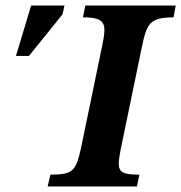

<svg xmlns="http://www.w3.org/2000/svg" viewBox="-20 -677 658 697"><path d="M477 0 486 -43C403 -43 403 -59 420 -144L496 -511C513 -589 522 -614 610 -614L618 -657H290L281 -614C366 -614 367 -590 351 -511L275 -144C256 -58 248 -43 163 -43L153 0ZM85 -474 207 -625 214 -657H93L38 -474Z"/></svg>

Font: STIX Two Text
Style: Bold Italic
Weight: 700
Italic angle: -12°
Designer: Ross Mills, John Hudson & Paul Hanslow, Tiro Typeworks Ltd; with prior portions MicroPress Inc. and Coen Hoffman, Elsevi
Foundry: Tiro Typeworks Ltd
Version: Version 2.13 b171